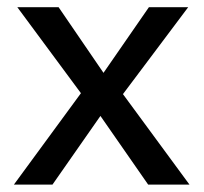

<svg xmlns="http://www.w3.org/2000/svg" viewBox="-20 -500 553 520"><path d="M17.6 0 199.2 -247.6 26.9 -480.5H138.7L260.3 -302.7L383.3 -480.5H489.7L313 -245.1L493.2 0H381.3L252 -186L122.1 0Z"/></svg>

Font: Shanti
Style: Regular
Weight: 400
Designer: Vernon Adams
Foundry: Vernon Adams
Version: Version 1.100; ttfautohint (v1.8.4)